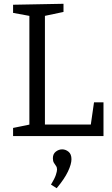

<svg xmlns="http://www.w3.org/2000/svg" viewBox="-20 -718 593 1013"><path d="M476 -178H526V0H49V-43L147 -63L135 -46V-650L147 -632L49 -650V-693L315 -698V-655L206 -632L217 -650V-46L202 -61H471L457 -46ZM279 275 249 256Q268 225 274.5 205.5Q281 186 281 176Q281 165 275.5 157.5Q270 150 264.5 141Q259 132 259 117Q259 94 274.5 82Q290 70 308 70Q326 70 341.5 82.5Q357 95 357 122Q357 148 338.5 187Q320 226 279 275Z"/></svg>

Font: Pack4
Style: Regular
Weight: 400
Version: Version 2.002